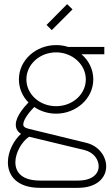

<svg xmlns="http://www.w3.org/2000/svg" viewBox="-20 -690 540 924"><path d="M229 -545 329 -645 303 -670 204 -570ZM120 -32 386 32C432 43 455 79 455 111C455 144 427 179 355 179H173C84 179 54 138 54 91C54 45 85 -9 120 -32ZM92 -91C92 -108 109 -139 145 -175C174 -155 211 -143 250 -143C347 -143 429 -216 429 -308C429 -356 407 -399 372 -429H482V-464H308C290 -470 271 -473 250 -473C153 -473 71 -401 71 -308C71 -265 88 -226 117 -197C96 -175 56 -129 56 -91C56 -81 57 -61 81 -46C46 -14 18 39 18 91C18 155 61 214 173 214H355C447 214 491 165 491 111C491 61 454 11 394 -3L119 -70C98 -75 92 -82 92 -91ZM107 -308C107 -379 170 -438 250 -438C329 -438 393 -379 393 -308C393 -237 330 -179 250 -179C170 -179 107 -237 107 -308Z"/></svg>

Font: Rawengulk
Style: Regular
Weight: 400
Version: Version 0.9